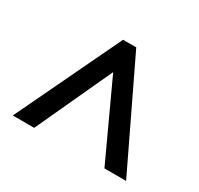

<svg xmlns="http://www.w3.org/2000/svg" viewBox="-93 -825 628 606"><g transform="rotate(30 221.0 -522.5)"><path d="M15 -332H93L221 -609L349 -332H428L245 -713H197Z"/></g></svg>

Font: Noto Sans Arabic ExtCond
Style: Regular
Weight: 400
Width: 2
Designer: Monotype Design Team, Nadine Chahine, Nizar Qandah and Khaled Hosny
Foundry: Monotype Imaging Inc.
Version: Version 2.012